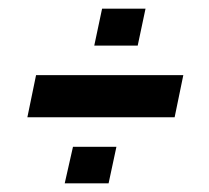

<svg xmlns="http://www.w3.org/2000/svg" viewBox="-20 -475 481 442"><path d="M43 -205 63 -302H402L382 -205ZM129 -53 148 -137H248L230 -53ZM197 -370 215 -455H315L297 -370Z"/></svg>

Font: Saira ExtraCondensed
Style: Bold Italic
Weight: 700
Width: 2
Italic angle: -12°
Designer: Hector Gatti with collaboration of the Omnibus-Type team
Foundry: Omnibus-Type
Version: Version 1.101